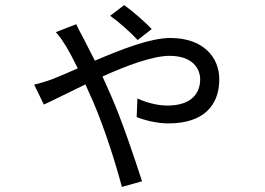

<svg xmlns="http://www.w3.org/2000/svg" viewBox="-20 -655 1040 753"><path d="M520 -498 575 -541C547 -571 494 -616 467 -635L412 -593C449 -567 491 -529 520 -498ZM114 -323 152 -245C186 -260 246 -291 315 -324L348 -250C391 -148 433 -17 458 78L537 56C509 -31 459 -181 415 -281L382 -355C477 -398 579 -436 645 -436C735 -436 765 -386 765 -344C765 -291 733 -241 636 -241C596 -241 550 -254 519 -269L516 -196C545 -184 595 -171 640 -171C778 -171 840 -241 840 -344C840 -428 780 -506 648 -506C569 -506 455 -461 352 -417L303 -513C296 -526 286 -544 279 -560L199 -529C214 -513 230 -488 240 -472C252 -452 268 -422 285 -387C247 -370 212 -355 184 -344C170 -339 143 -330 114 -323Z"/></svg>

Font: Noto Sans Mono CJK SC
Style: Regular
Weight: 400
Designer: Ryoko NISHIZUKA 西塚涼子 (kana, bopomofo & ideographs); Paul D. Hunt (Latin, Greek & Cyrillic); Sandoll Communications 산돌커뮤니
Foundry: Adobe
Version: Version 2.004;hotconv 1.0.118;makeotfexe 2.5.65603